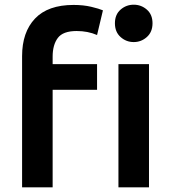

<svg xmlns="http://www.w3.org/2000/svg" viewBox="-20 -797 727 817"><path d="M74 0V-558Q74 -660 129 -718Q184 -776 293 -776Q335 -776 368.5 -768Q402 -760 418 -753L393 -648Q354 -665 306 -665Q248 -665 226 -635.5Q204 -606 204 -556V-524H393V-415H204V0ZM484 0V-524H614V0ZM549 -618Q517 -618 493 -639.5Q469 -661 469 -698Q469 -735 493 -756Q517 -777 549 -777Q581 -777 605 -756Q629 -735 629 -698Q629 -661 605 -639.5Q581 -618 549 -618Z"/></svg>

Font: Ubuntu Sans
Style: Bold
Weight: 700
Designer: Dalton Maag Ltd
Foundry: Dalton Maag Ltd
Version: Version 1.006; ttfautohint (v1.8.4.7-5d5b)